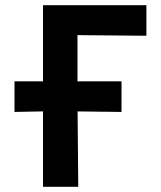

<svg xmlns="http://www.w3.org/2000/svg" viewBox="-20 -721 623 741"><path d="M146 0V-701H545V-583L218 -586L279 -654V-346L282 0ZM36 -407H449V-289L191 -292L36 -289Z"/></svg>

Font: Ruda ExtraBold
Style: Regular
Weight: 800
Designer: Mariela Monsalve and Angelina Sanchez
Foundry: Mariela Monsalve and Angelina Sanchez
Version: Version 2.000